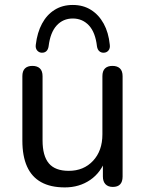

<svg xmlns="http://www.w3.org/2000/svg" viewBox="-20 -766 602 794"><path d="M248 9Q189 9 150 -12.8Q111 -34.5 91.8 -77.5Q72.5 -120.5 72.5 -184.5V-451Q72.5 -472.5 83.2 -483Q94 -493.5 114 -493.5Q134 -493.5 145 -483Q156 -472.5 156 -451V-185.5Q156 -121.5 182 -90.5Q208 -59.5 264.5 -59.5Q326 -59.5 364.8 -101Q403.5 -142.5 403.5 -210.5V-451Q403.5 -472.5 414.2 -483Q425 -493.5 445 -493.5Q465 -493.5 476 -483Q487 -472.5 487 -451V-36Q487 7 446.5 7Q427 7 416.2 -4.2Q405.5 -15.5 405.5 -36V-126.5L418.5 -111.5Q398.5 -53 353.2 -22Q308 9 248 9ZM152.5 -548Q141 -548.5 133.5 -557.5Q126 -566.5 128 -581Q134 -631.5 153.8 -668.2Q173.5 -705 205.8 -725.2Q238 -745.5 281 -745.5Q324 -745.5 356.2 -725.2Q388.5 -705 408.8 -668.2Q429 -631.5 434 -581Q436 -566.5 428.8 -557.5Q421.5 -548.5 409.5 -548Q398.5 -547.5 390.8 -554.2Q383 -561 381 -574.5Q374.5 -632 347.8 -660.8Q321 -689.5 281 -689.5Q241 -689.5 214.5 -660.8Q188 -632 181 -574.5Q179 -561 171.5 -554.2Q164 -547.5 152.5 -548Z"/></svg>

Font: Nunito ExtraLight
Style: Regular
Weight: 200
Designer: Vernon Adams
Foundry: Vernon Adams
Version: Version 3.602;April 4, 2023;FontCreator 14.0.0.2856 64-bit